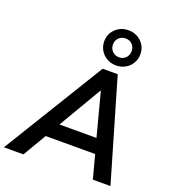

<svg xmlns="http://www.w3.org/2000/svg" viewBox="-211 -1129 1128 1258"><g transform="rotate(20 353.0 -500.0)"><path d="M-38 0 394 -705H499L705 0H582L539 -163H194L98 0ZM430 -566 253 -265H511L432 -566ZM468 -755Q433 -755 404 -771.5Q375 -788 358.5 -816Q342 -844 342 -878Q342 -930 378.5 -965Q415 -1000 468 -1000Q521 -1000 557.5 -965Q594 -930 594 -878Q594 -844 577.5 -816Q561 -788 532.5 -771.5Q504 -755 468 -755ZM468 -812Q497 -812 515 -831Q533 -850 533 -878Q533 -906 515 -924.5Q497 -943 468 -943Q440 -943 421.5 -924.5Q403 -906 403 -878Q403 -850 421.5 -831Q440 -812 468 -812Z"/></g></svg>

Font: Nunito Sans
Style: Bold Italic
Weight: 700
Italic angle: -9°
Designer: Vernon Adams
Foundry: Vernon Adams
Version: Version 3.006; ttfautohint (v1.8.3)